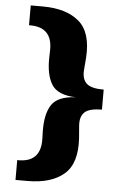

<svg xmlns="http://www.w3.org/2000/svg" viewBox="-58 -759 596 936"><g transform="rotate(5 240.0 -291.0)"><path d="M113 136H54V39Q170 42 167 -75L166 -109Q164 -195 193.5 -241Q223 -287 311 -291Q223 -294 193.5 -341Q164 -388 166 -473L167 -507Q170 -624 54 -621V-718H113Q228 -718 290.5 -665Q353 -612 345 -488L340 -426Q337 -383 359.5 -361.5Q382 -340 444 -340V-242Q382 -242 359.5 -220.5Q337 -199 340 -156L345 -94Q353 30 290.5 83Q228 136 113 136Z"/></g></svg>

Font: Montagu Slab 16pt
Style: Bold
Weight: 700
Designer: Florian Karsten
Foundry: Florian Karsten
Version: Version 1.000; ttfautohint (v1.8.3)